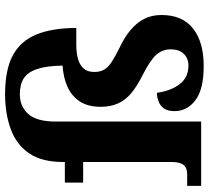

<svg xmlns="http://www.w3.org/2000/svg" viewBox="-53 -758 821 755"><g transform="rotate(-90 357.5 -380.5)"><path d="M475 10Q384 10 341 -22.5Q298 -55 298 -105Q298 -131 308.5 -146Q319 -161 336 -167.5Q353 -174 370 -174Q378 -118 404.5 -84Q431 -50 477 -50Q505 -50 523 -68Q541 -86 541 -120Q541 -152 520 -176Q499 -200 440 -230Q396 -252 368.5 -275Q341 -298 328 -327.5Q315 -357 315 -395Q315 -445 336 -477Q357 -509 393.5 -525.5Q430 -542 477 -545Q476 -608 463.5 -645Q451 -682 427 -697.5Q403 -713 365 -713Q316 -713 286.5 -679.5Q257 -646 257 -572V0H4V-55H52Q63 -55 74 -59.5Q85 -64 91.5 -77.5Q98 -91 98 -118V-464H17V-536H98V-543Q98 -627 132.5 -677Q167 -727 228 -749Q289 -771 364 -771Q461 -771 517.5 -740.5Q574 -710 599.5 -647.5Q625 -585 625 -491H559Q528 -491 504 -484.5Q480 -478 466 -462.5Q452 -447 452 -420Q452 -397 461.5 -381Q471 -365 492 -351.5Q513 -338 547 -321Q588 -302 616.5 -278Q645 -254 660.5 -224.5Q676 -195 676 -156Q676 -74 623 -32Q570 10 475 10Z"/></g></svg>

Font: Noto Serif Hentaigana EL
Style: Regular
Weight: 400
Designer: Kazuhiro Yamada
Foundry: nipponia
Version: Version 1.000